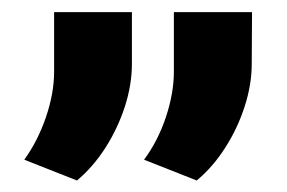

<svg xmlns="http://www.w3.org/2000/svg" viewBox="-20 -727 484 324"><path d="M109.9 -422.4 21 -457.5Q43.9 -489.3 57.6 -529.5Q71.3 -569.8 71.3 -606V-706.5H202.6V-619.6Q202.6 -584 190.7 -547.1Q178.7 -510.3 158 -477.8Q137.2 -445.3 109.9 -422.4ZM312 -422.4 223.1 -457.5Q246.6 -489.3 260 -529.5Q273.4 -569.8 273.4 -606V-706.5H405.3L404.8 -619.6Q404.8 -584 392.8 -547.1Q380.9 -510.3 360.1 -477.8Q339.4 -445.3 312 -422.4Z"/></svg>

Font: Heebo
Style: Bold
Weight: 700
Designer: Oded Ezer
Foundry: Ezer Type House
Version: Version 3.100